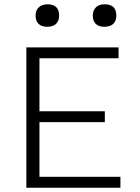

<svg xmlns="http://www.w3.org/2000/svg" viewBox="-20 -876 654 896"><path d="M200.2 -751Q174.3 -751 160.2 -764.4Q146 -777.8 146 -803.2Q146 -827.6 160.9 -841.8Q175.8 -856 201.2 -856Q255.9 -856 255.9 -803.2Q255.9 -777.8 241.2 -764.4Q226.6 -751 200.2 -751ZM466.8 -751Q440.9 -751 427 -764.4Q413.1 -777.8 413.1 -803.2Q413.1 -827.6 427.7 -841.8Q442.4 -856 467.8 -856Q522.9 -856 522.9 -803.2Q522.9 -777.8 508.3 -764.4Q493.7 -751 466.8 -751ZM103 -654.8H533.2V-604H164.1V-356.9H469.2V-306.2H164.1V-50.8H542V0H103Z"/></svg>

Font: IntelOne Mono Light
Style: Regular
Weight: 300
Designer: Fred Shallcrass
Foundry: Frere-Jones Type LLC
Version: Version 1.200;hotconv 1.1.0;makeotfexe 2.6.0;FJTRelease1.2